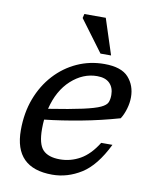

<svg xmlns="http://www.w3.org/2000/svg" viewBox="-83 -791 694 865"><g transform="rotate(10 264.0 -359.0)"><path d="M459.5 -169.5Q410 -68.5 347.2 -29.2Q284.5 10 215 10Q41.5 10 41.5 -163.5Q41.5 -242.5 66.2 -308Q91 -373.5 135 -421.5Q179 -469.5 237 -495.8Q295 -522 361 -522Q439 -522 471.8 -485.2Q504.5 -448.5 504.5 -395Q504.5 -369 496.5 -341.8Q488.5 -314.5 475.5 -294Q390.5 -269.5 302.2 -253Q214 -236.5 136.5 -228Q134.5 -207.5 134.5 -185.5Q134.5 -116 159.2 -90Q184 -64 237 -64Q286 -64 329.5 -88.5Q373 -113 408 -169.5ZM338.5 -462.5Q274 -462.5 220.2 -413.8Q166.5 -365 145.5 -279Q244.5 -294.5 299.8 -306.8Q355 -319 379.5 -330.5Q404 -342 409.8 -356Q415.5 -370 415.5 -389.5Q415.5 -423 396 -442.8Q376.5 -462.5 338.5 -462.5ZM383.5 -565H335L228 -709L232.5 -728H330.5Z"/></g></svg>

Font: Newsreader 6pt
Style: Italic
Weight: 400
Italic angle: -17°
Designer: Hugues Gentile
Foundry: Production Type
Version: Version 1.003; ttfautohint (v1.8.3)